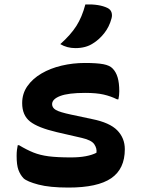

<svg xmlns="http://www.w3.org/2000/svg" viewBox="-20 -834 640 866"><path d="M300 -124Q338 -124 367 -129.5Q396 -135 415 -145Q418 -164 405.5 -183Q393 -202 349 -212L236 -238Q151 -258 115.5 -286Q80 -314 80 -369Q80 -412 103.5 -445.5Q127 -479 167 -502.5Q207 -526 258 -538Q309 -550 363 -550Q417 -550 446 -544.5Q475 -539 488 -525Q503 -510 510.5 -485Q518 -460 518 -422Q518 -413 517 -404Q516 -395 514 -386H508Q480 -400 447.5 -407.5Q415 -415 364 -415Q288 -415 251.5 -401Q215 -387 215 -364Q215 -348 232 -338Q249 -328 301 -317L395 -297Q475 -281 509 -246Q543 -211 543 -161Q543 -72 481.5 -30Q420 12 289 12Q204 12 153 -1.5Q102 -15 86 -30Q71 -46 63 -68Q55 -90 55 -131Q55 -147 56.5 -158Q58 -169 60 -179H66Q101 -158 131 -146Q161 -134 199.5 -129Q238 -124 300 -124ZM365 -814Q428 -816 465 -798Q479 -791 483 -778Q487 -765 483 -751Q473 -713 450 -684Q427 -655 399 -638Q367 -617 320 -617Q282 -617 252 -635Q299 -677 324.5 -717Q350 -757 365 -814Z"/></svg>

Font: Recursive Mn Csl St
Style: Bold
Weight: 700
Monospace: yes
Version: Version 1.079;hotconv 1.0.112;makeotfexe 2.5.65598; ttfautoh